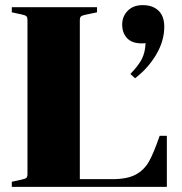

<svg xmlns="http://www.w3.org/2000/svg" viewBox="-20 -728 708 748"><path d="M532 -559Q494 -559 475 -579.5Q456 -600 456 -632Q456 -664 477.5 -686Q499 -708 536 -708Q575 -708 597.5 -686.5Q620 -665 620 -624Q620 -568 588 -514.5Q556 -461 506 -423L488 -440Q521 -474 533.5 -500Q546 -526 547 -560Q542 -559 532 -559ZM63 -672 26 -680V-700H358V-680L315 -671Q300 -668 295.5 -664Q291 -660 291 -649V-30H417Q476 -30 509 -48Q542 -66 560.5 -99Q579 -132 602 -199H630V0H26V-20L63 -28Q78 -31 82.5 -35Q87 -39 87 -50V-650Q87 -661 82.5 -665Q78 -669 63 -672Z"/></svg>

Font: Chonburi
Style: Regular
Weight: 400
Designer: Thanarat Vachiruckul and Stawix Ruecha
Foundry: Cadson Demak & Katatrad
Version: Version 1.000